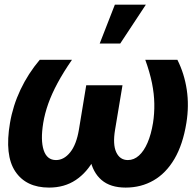

<svg xmlns="http://www.w3.org/2000/svg" viewBox="-20 -806 854 835"><path d="M152.8 -545.9H293Q255.9 -492.2 230.5 -445.1Q205.1 -397.9 189.9 -355.2Q174.8 -312.5 168 -271.5Q155.8 -196.3 169.9 -153.1Q184.1 -109.9 223.6 -109.9Q258.3 -109.9 285.4 -143.8Q312.5 -177.7 323.2 -242.2L355 -435.1H465.8L436 -256.8Q422.9 -176.3 390.9 -116.2Q358.9 -56.2 309.6 -23.2Q260.3 9.8 193.4 9.8Q93.3 9.8 46.4 -60.5Q-0.5 -130.9 23.4 -271Q36.1 -346.2 69.1 -416Q102.1 -485.8 152.8 -545.9ZM611.8 -545.9H751.5Q781.7 -485.8 792.2 -416Q802.7 -346.2 790.5 -271Q775.4 -177.7 738.8 -115.2Q702.1 -52.7 647.9 -21.5Q593.8 9.8 526.4 9.8Q460 9.8 421.6 -23.2Q383.3 -56.2 371.6 -116.2Q359.9 -176.3 373 -256.8L402.3 -435.1H512.7L480.5 -242.2Q469.7 -177.7 485.6 -143.8Q501.5 -109.9 536.1 -109.9Q562.5 -109.9 584.2 -129.4Q606 -148.9 621.6 -185.1Q637.2 -221.2 645.5 -271.5Q651.9 -312.5 651.1 -355.2Q650.4 -397.9 640.9 -445.1Q631.3 -492.2 611.8 -545.9ZM413.6 -616.7 479.5 -785.6H614.3L502.9 -616.7Z"/></svg>

Font: Inter Tight
Style: Bold Italic
Weight: 700
Italic angle: -9.39999°
Designer: Rasmus Andersson
Foundry: rsms
Version: Version 3.004